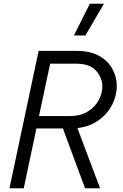

<svg xmlns="http://www.w3.org/2000/svg" viewBox="-20 -1014 665 1034"><path d="M440 -823H378L464 -994H540ZM31 0 188 -740H391Q466 -740 514 -713Q562 -686 585.5 -642.5Q609 -599 609 -550Q609 -500 584.5 -451Q560 -402 513 -367.5Q466 -333 397 -324L519 0H438L319 -322H176L108 0ZM391 -671H250L190 -389H357Q413 -389 452 -413Q491 -437 511 -473.5Q531 -510 531 -548Q531 -596 497 -633.5Q463 -671 391 -671Z"/></svg>

Font: Be Vietnam Pro Light
Style: Italic
Weight: 300
Italic angle: -12°
Designer: Lam Bao, Tony Le, Vietanh Nguyen
Foundry: Yellow Type Foundry
Version: Version 1.002; ttfautohint (v1.8.3)